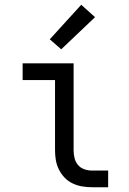

<svg xmlns="http://www.w3.org/2000/svg" viewBox="-20 -786 540 806"><path d="M366 0Q345 0 324.5 -3.5Q304 -7 285 -16Q266 -25 251.5 -40Q237 -55 227.5 -74Q218 -93 214.5 -113.5Q211 -134 211 -155V-450H75V-520H289V-155Q289 -138 293 -122Q297 -106 307.5 -93.5Q318 -81 334 -75.5Q350 -70 366 -70H434V0ZM237 -579 189 -621 321 -766 379 -714Z"/></svg>

Font: Iosevka SS04
Style: Regular
Weight: 400
Monospace: yes
Designer: Belleve Invis
Foundry: Belleve Invis
Version: Version 19.0.0; ttfautohint (v1.8.4)